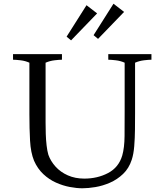

<svg xmlns="http://www.w3.org/2000/svg" viewBox="-20 -998 874 1032"><path d="M423 14Q392 14 355 7Q318 0 281 -16.5Q244 -33 213 -62Q182 -91 163 -134Q145 -178 141.5 -242.5Q138 -307 138 -384V-661Q116 -671 90 -674Q64 -677 50 -677V-707H313V-677Q299 -677 273.5 -674Q248 -671 225 -661V-389Q225 -370 225 -340.5Q225 -311 226 -278.5Q227 -246 230.5 -216Q234 -186 240 -166Q252 -132 278.5 -102.5Q305 -73 344.5 -55.5Q384 -38 433 -38Q504 -38 561 -68Q618 -98 637 -162Q649 -204 649.5 -266.5Q650 -329 650 -400V-661Q628 -671 602 -674Q576 -677 562 -677V-707H794V-677Q780 -677 754.5 -674Q729 -671 706 -661V-393Q706 -350 705.5 -302.5Q705 -255 701.5 -212Q698 -169 688 -139Q673 -93 641.5 -63Q610 -33 571 -16Q532 1 493 7.5Q454 14 423 14ZM507 -789 483 -809 590 -978 647 -934ZM362 -781 338 -801 445 -970 502 -926Z"/></svg>

Font: Joan
Style: Regular
Weight: 400
Designer: Paolo Biagini
Version: Version 1.001; ttfautohint (v1.8.4.7-5d5b);gftools[0.9.30]